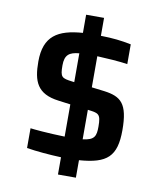

<svg xmlns="http://www.w3.org/2000/svg" viewBox="-80 -761 699 833"><g transform="rotate(10 269.5 -344.0)"><path d="M474 -230C474 -348 441 -373 368 -383L311 -390V-527C354 -525 404 -522 445 -516V-603C401 -612 364 -616 311 -617V-696H232V-616C123 -608 63 -573 63 -460C63 -373 83 -320 179 -308L232 -301V-159C156 -161 94 -167 80 -169V-82C122 -75 180 -70 232 -68V8H311V-69C434 -78 474 -114 474 -230ZM232 -399 224 -400C176 -406 169 -409 169 -462C169 -508 188 -522 232 -526ZM311 -161V-291C359 -285 369 -284 369 -227C369 -186 363 -167 311 -161Z"/></g></svg>

Font: Saira UNSAM Medium
Style: Regular
Weight: 500
Designer: Hector Gatti with collaboration of the Omnibus-Type team
Foundry: Omnibus-Type
Version: Version 0.072;PS 000.072;hotconv 1.0.88;makeotf.lib2.5.64775